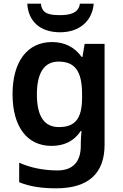

<svg xmlns="http://www.w3.org/2000/svg" viewBox="-20 -781 667 1041"><path d="M488 -761H413C407 -709 356 -699 307 -699C249 -699 207 -705 202 -761H128C133 -667 196 -606 306 -606C412 -606 481 -669 488 -761ZM262 -553C128 -553 48 -447 48 -270C48 -94 127 10 259 10C327 10 381 -15 418 -71H422C420 -54 418 -24 418 -4V10C418 97 374 143 292 143C217 143 146 129 84 101V207C143 231 207 240 285 240C459 240 547 159 547 4V-543H439L427 -472H423C384 -526 330 -553 262 -553ZM297 -447C386 -447 425 -396 425 -270V-251C425 -136 386 -92 299 -92C219 -92 180 -152 180 -269C180 -386 220 -447 297 -447Z"/></svg>

Font: Noto Kufi Arabic SemiBold
Style: Regular
Weight: 600
Designer: Monotype Design Team, David Williams, Khaled Hosny
Foundry: Google LLC
Version: Version 2.109